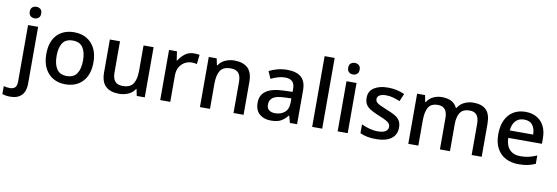

<svg xmlns="http://www.w3.org/2000/svg" viewBox="-124 -1276 5895 2032"><g transform="rotate(10 2823.5 -260.0)"><path d="M26 240Q1 240 -21 236.5Q-43 233 -58 228V142Q-42 146 -26 148.5Q-10 151 9 151Q41 151 62 134Q83 117 83 68V-539H191V73Q191 123 174 160.5Q157 198 121 219Q85 240 26 240ZM76 -683Q76 -716 94 -730.5Q112 -745 138 -745Q162 -745 180.5 -730.5Q199 -716 199 -683Q199 -651 180.5 -636Q162 -621 138 -621Q112 -621 94 -636Q76 -651 76 -683Z M833 -271Q833 -137 764 -63.5Q695 10 577 10Q505 10 448 -22.5Q391 -55 358.5 -118Q326 -181 326 -271Q326 -405 394 -477Q462 -549 580 -549Q655 -549 711.5 -516.5Q768 -484 800.5 -422Q833 -360 833 -271ZM437 -271Q437 -180 471 -129.5Q505 -79 579 -79Q653 -79 687 -129.5Q721 -180 721 -271Q721 -361 687 -410.5Q653 -460 578 -460Q504 -460 470.5 -410.5Q437 -361 437 -271Z M1432 -539V0H1346L1331 -71H1326Q1300 -29 1254 -9.5Q1208 10 1156 10Q1062 10 1012 -37Q962 -84 962 -187V-539H1071V-203Q1071 -141 1097 -109.5Q1123 -78 1179 -78Q1261 -78 1292.5 -127Q1324 -176 1324 -268V-539Z M1866 -549Q1880 -549 1896.5 -548Q1913 -547 1925 -544L1914 -443Q1903 -446 1888 -448Q1873 -450 1860 -450Q1820 -450 1784.5 -430.5Q1749 -411 1727.5 -374Q1706 -337 1706 -283V0H1598V-539H1683L1697 -443H1702Q1728 -487 1769 -518Q1810 -549 1866 -549Z M2300 -549Q2393 -549 2443.5 -502.5Q2494 -456 2494 -351V0H2386V-335Q2386 -398 2360 -429Q2334 -460 2277 -460Q2195 -460 2164 -411.5Q2133 -363 2133 -271V0H2025V-539H2110L2125 -467H2131Q2157 -509 2203 -529Q2249 -549 2300 -549Z M2866 -549Q2968 -549 3018.5 -504.5Q3069 -460 3069 -365V0H2992L2971 -75H2967Q2932 -31 2893.5 -10.5Q2855 10 2787 10Q2714 10 2666 -30Q2618 -70 2618 -154Q2618 -236 2680 -279Q2742 -322 2870 -326L2963 -329V-358Q2963 -417 2936 -441Q2909 -465 2860 -465Q2819 -465 2781 -453Q2743 -441 2708 -424L2674 -502Q2712 -522 2762 -535.5Q2812 -549 2866 -549ZM2890 -256Q2799 -253 2764 -226.5Q2729 -200 2729 -153Q2729 -111 2754 -92.5Q2779 -74 2819 -74Q2880 -74 2921 -108.5Q2962 -143 2962 -212V-259Z M3339 0H3231V-760H3339Z M3613 -539V0H3505V-539ZM3560 -745Q3584 -745 3602.5 -730.5Q3621 -716 3621 -683Q3621 -651 3602.5 -636Q3584 -621 3560 -621Q3534 -621 3516 -636Q3498 -651 3498 -683Q3498 -716 3516 -730.5Q3534 -745 3560 -745Z M4138 -153Q4138 -73 4080 -31.5Q4022 10 3918 10Q3862 10 3821 1.5Q3780 -7 3746 -23V-118Q3782 -100 3829.5 -87Q3877 -74 3921 -74Q3980 -74 4006.5 -92.5Q4033 -111 4033 -142Q4033 -160 4023 -174.5Q4013 -189 3985.5 -204Q3958 -219 3905 -240Q3854 -261 3818 -281.5Q3782 -302 3763.5 -330.5Q3745 -359 3745 -404Q3745 -475 3801.5 -512Q3858 -549 3951 -549Q4001 -549 4044.5 -539.5Q4088 -530 4129 -511L4094 -429Q4058 -444 4021.5 -454.5Q3985 -465 3946 -465Q3899 -465 3874.5 -450Q3850 -435 3850 -409Q3850 -390 3861.5 -376.5Q3873 -363 3901.5 -349Q3930 -335 3980 -315Q4030 -296 4065.5 -276Q4101 -256 4119.5 -227Q4138 -198 4138 -153Z M4869 -549Q4961 -549 5007 -502.5Q5053 -456 5053 -351V0H4945V-336Q4945 -460 4845 -460Q4773 -460 4742.5 -416Q4712 -372 4712 -289V0H4604V-336Q4604 -460 4504 -460Q4429 -460 4400.5 -411.5Q4372 -363 4372 -271V0H4264V-539H4349L4364 -467H4370Q4395 -509 4438 -529Q4481 -549 4529 -549Q4590 -549 4631.5 -528Q4673 -507 4693 -463H4701Q4727 -507 4773 -528Q4819 -549 4869 -549Z M5428 -549Q5499 -549 5550 -519.5Q5601 -490 5629 -435.5Q5657 -381 5657 -305V-246H5295Q5297 -164 5338.5 -120.5Q5380 -77 5454 -77Q5506 -77 5546.5 -87Q5587 -97 5630 -116V-26Q5590 -8 5548.5 1Q5507 10 5449 10Q5371 10 5311 -21Q5251 -52 5217.5 -113.5Q5184 -175 5184 -266Q5184 -356 5214.5 -419.5Q5245 -483 5300 -516Q5355 -549 5428 -549ZM5427 -466Q5371 -466 5337 -429.5Q5303 -393 5297 -326H5549Q5548 -388 5519 -427Q5490 -466 5427 -466Z"/></g></svg>

Font: Noto Sans Nag Mundari Medium
Style: Regular
Weight: 500
Version: Version 1.000